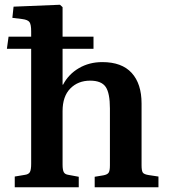

<svg xmlns="http://www.w3.org/2000/svg" viewBox="-20 -787 711 807"><path d="M42 0V-45L84 -52Q100 -54 105.5 -63.5Q111 -73 111 -99V-582H9L16 -633H111V-655Q111 -684 104 -694Q97 -704 73 -707L32 -712L37 -759L232 -767L243 -757V-633H373V-582H243V-431H245Q268 -475 311.5 -500.5Q355 -526 410 -526Q492 -526 533.5 -480.5Q575 -435 575 -352V-92Q575 -70 580 -62Q585 -54 606 -51L646 -45V0H378V-44L414 -50Q431 -53 436.5 -61Q442 -69 442 -92V-331Q442 -396 424 -422Q406 -448 359 -448Q308 -448 275.5 -415Q243 -382 243 -320V-95Q243 -73 248 -63.5Q253 -54 268 -52L311 -44V0Z"/></svg>

Font: Literata 36pt SemiBold
Style: Regular
Weight: 600
Designer: Latin by Veronika Burian and Jose Scaglione. Greek by Irene Vlachou. Cyrillic by Vera Evstafieva.
Foundry: TypeTogether
Version: Version 3.002